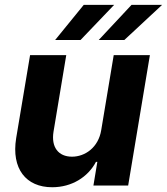

<svg xmlns="http://www.w3.org/2000/svg" viewBox="-20 -776 698 803"><path d="M403.4 -232.2C391.7 -159.1 335.6 -120.7 281.2 -120.7C223.7 -120.7 193.5 -160.9 203.8 -225.1L257.1 -545.5H105.8L47.6 -198.2C27 -70.7 88.4 7.1 198.2 7.1C280.2 7.1 347.7 -35.2 381.4 -99.1H387.1L370.7 0H516L606.9 -545.5H455.6ZM210.6 -608.7H316.8L457.4 -755.7H330.3ZM392.8 -608.7H500L658 -755.7H530.2Z"/></svg>

Font: Margiela Sans
Style: Bold Italic
Weight: 700
Italic angle: -9.39999°
Designer: Stefan Endress, Andreas Faust
Version: Version 1.100;FEAKit 1.0